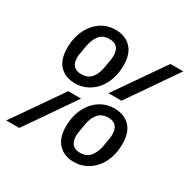

<svg xmlns="http://www.w3.org/2000/svg" viewBox="-189 -860 1010 1023"><g transform="rotate(30 316.0 -349.0)"><path d="M191 -354Q131 -354 96 -390Q61 -426 61 -497Q61 -545 74.5 -584Q88 -623 111.5 -651Q135 -679 167 -694.5Q199 -710 237 -710Q297 -710 332.5 -673.5Q368 -637 368 -566Q368 -519 354.5 -480Q341 -441 317 -413Q293 -385 260.5 -369.5Q228 -354 191 -354ZM194 -413Q235 -413 256 -438Q277 -463 285 -506Q291 -541 293.5 -557Q296 -573 296 -582Q296 -651 234 -651Q194 -651 173 -625.5Q152 -600 144 -558Q138 -523 135 -507Q132 -491 132 -482Q132 -413 194 -413ZM580 -698H659L452 -398H372ZM181 -300H260L53 0H-27ZM395 12Q335 12 299.5 -24.5Q264 -61 264 -132Q264 -179 277.5 -218Q291 -257 315 -285Q339 -313 371 -328.5Q403 -344 441 -344Q501 -344 536.5 -308Q572 -272 572 -201Q572 -153 558.5 -114Q545 -75 521 -47Q497 -19 464.5 -3.5Q432 12 395 12ZM398 -47Q438 -47 459.5 -72.5Q481 -98 489 -140Q495 -174 497.5 -190.5Q500 -207 500 -216Q500 -285 438 -285Q398 -285 376.5 -260Q355 -235 347 -192Q341 -157 338.5 -141Q336 -125 336 -116Q336 -47 398 -47Z"/></g></svg>

Font: IBM Plex Mono Text
Style: Italic
Weight: 450
Italic angle: -9°
Monospace: yes
Designer: Mike Abbink, Paul van der Laan, Pieter van Rosmalen
Foundry: Bold Monday
Version: Version 2.1